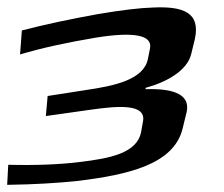

<svg xmlns="http://www.w3.org/2000/svg" viewBox="-105 -481 626 536"><path d="M429 -331 439 -372C455 -446 407 -464 322 -460C286 -459 236 -453 170 -442C93 -428 21 -413 -44 -396L-49 -329C11 -347 80 -362 163 -376C269 -393 320 -383 314 -347L308 -317C297 -258 212 -241 137 -230L28 -213L23 -157L150 -175C222 -185 305 -193 294 -141L289 -113C278 -53 201 -39 120 -29C65 -22 -3 -19 -82 -21L-85 35C-10 34 56 30 113 24C250 7 381 -21 405 -123L416 -168C426 -213 388 -235 301 -232L302 -236C358 -251 418 -283 429 -331Z"/></svg>

Font: Gamestation Warped
Style: Italic
Weight: 400
Designer: Jonas Hecksher
Foundry: Jonas Hecksher, Playtypeª, e-types AS
Version: Version 1.003